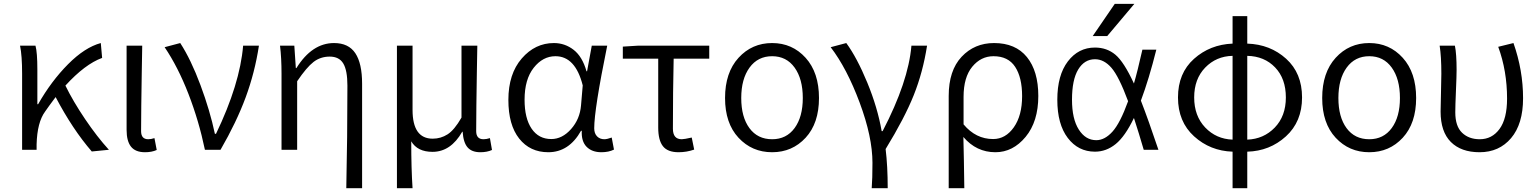

<svg xmlns="http://www.w3.org/2000/svg" viewBox="-20 -777 7982 996"><path d="M544.9 0 456.1 8.8Q356.4 -106.4 268.6 -273.4Q230.5 -222.7 213.9 -198.2Q172.9 -142.6 169.9 -28.3V0H94.7V-394.5Q94.7 -488.3 84 -540H164.1Q173.8 -504.9 173.8 -415V-236.3H177.7Q246.1 -356.4 333 -443.8Q419.9 -531.2 502.9 -553.7L509.8 -476.6Q420.9 -444.3 319.3 -333Q359.4 -251 421.4 -159.2Q483.4 -67.4 544.9 0Z M732.4 12.7Q682.6 12.7 659.7 -16.1Q636.7 -44.9 636.7 -103.5V-540H717.8Q716.8 -489.3 715.3 -397Q713.9 -304.7 712.9 -231Q711.9 -157.2 711.9 -96.7Q711.9 -54.7 749 -54.7Q763.7 -54.7 781.2 -60.5L793 1Q767.6 12.7 732.4 12.7Z M1124 0H1043Q1011.7 -150.4 957.5 -290Q903.3 -429.7 834 -532.2L915 -553.7Q970.7 -467.8 1020 -335.4Q1069.3 -203.1 1094.7 -83H1100.6Q1224.6 -340.8 1241.2 -540H1323.2Q1301.8 -400.4 1254.4 -272Q1207 -143.6 1124 0Z M1858.4 199.2H1776.4Q1782.2 -66.4 1782.2 -333Q1782.2 -412.1 1760.7 -447.8Q1739.3 -483.4 1690.4 -483.4Q1642.6 -483.4 1606.4 -455.6Q1570.3 -427.7 1521.5 -355.5V0H1440.4V-394.5Q1440.4 -476.6 1432.6 -540H1506.8L1514.6 -423.8H1517.6Q1598.6 -553.7 1712.9 -553.7Q1788.1 -553.7 1823.2 -501Q1858.4 -448.2 1858.4 -342.8Z M2039.1 199.2V-540H2120.1V-207Q2120.1 -57.6 2224.6 -57.6Q2266.6 -57.6 2301.8 -80.1Q2336.9 -102.5 2374 -167V-540H2456.1Q2455.1 -489.3 2453.6 -397Q2452.1 -304.7 2451.2 -231Q2450.2 -157.2 2450.2 -96.7Q2450.2 -54.7 2488.3 -54.7Q2502.9 -54.7 2521.5 -60.5L2532.2 1Q2506.8 12.7 2471.7 12.7Q2427.7 12.7 2405.8 -12.2Q2383.8 -37.1 2379.9 -93.8H2377.9Q2318.4 10.7 2223.6 10.7Q2145.5 10.7 2113.3 -43.9Q2113.3 98.6 2120.1 199.2Z M2824.2 12.7Q2729.5 12.7 2673.3 -58.1Q2617.2 -128.9 2617.2 -258.8Q2617.2 -393.6 2686.5 -473.6Q2755.9 -553.7 2853.5 -553.7Q2910.2 -553.7 2955.6 -518.6Q3001 -483.4 3022.5 -407.2H3025.4L3049.8 -540H3129.9Q3062.5 -210 3062.5 -111.3Q3062.5 -85 3077.1 -69.8Q3091.8 -54.7 3115.2 -54.7Q3128.9 -54.7 3153.3 -63.5L3165 -1Q3137.7 12.7 3099.6 12.7Q3050.8 12.7 3022.9 -15.6Q2995.1 -43.9 2998 -98.6H2994.1Q2931.6 12.7 2824.2 12.7ZM2839.8 -55.7Q2896.5 -55.7 2942.4 -107.4Q2988.3 -159.2 2994.1 -230.5L3002.9 -334Q2964.8 -485.4 2861.3 -485.4Q2795.9 -485.4 2748.5 -425.3Q2701.2 -365.2 2701.2 -259.8Q2701.2 -163.1 2737.8 -109.4Q2774.4 -55.7 2839.8 -55.7Z M3500 12.7Q3443.4 12.7 3418.9 -18.6Q3394.5 -49.8 3394.5 -115.2V-472.7H3210.9V-535.2L3288.1 -540H3659.2V-472.7H3474.6Q3470.7 -304.7 3470.7 -109.4Q3470.7 -54.7 3516.6 -54.7Q3529.3 -54.7 3568.4 -63.5L3581.1 -1Q3542 12.7 3500 12.7Z M3741.2 -268.6Q3741.2 -400.4 3811 -477.1Q3880.9 -553.7 3985.4 -553.7Q4089.8 -553.7 4159.2 -477.1Q4228.5 -400.4 4228.5 -268.6Q4228.5 -137.7 4159.2 -62.5Q4089.8 12.7 3985.4 12.7Q3880.9 12.7 3811 -62.5Q3741.2 -137.7 3741.2 -268.6ZM3985.4 -54.7Q4059.6 -54.7 4102.1 -112.8Q4144.5 -170.9 4144.5 -268.6Q4144.5 -367.2 4102.1 -426.3Q4059.6 -485.4 3985.4 -485.4Q3911.1 -485.4 3868.2 -426.3Q3825.2 -367.2 3825.2 -268.6Q3825.2 -169.9 3867.7 -112.3Q3910.2 -54.7 3985.4 -54.7Z M4585 199.2H4502Q4505.9 150.4 4505.9 67.4Q4505.9 -66.4 4439.5 -244.6Q4373 -422.9 4289.1 -532.2L4370.1 -553.7Q4425.8 -477.5 4479 -348.6Q4532.2 -219.7 4553.7 -96.7H4558.6Q4692.4 -353.5 4708 -540H4789.1Q4767.6 -402.3 4720.2 -283.7Q4672.9 -165 4574.2 -3.9Q4585 85 4585 199.2Z M4901.4 199.2V-279.3Q4901.4 -411.1 4968.3 -482.4Q5035.2 -553.7 5136.7 -553.7Q5248 -553.7 5307.1 -481Q5366.2 -408.2 5366.2 -279.3Q5366.2 -146.5 5300.3 -66.9Q5234.4 12.7 5143.6 12.7Q5044.9 12.7 4977.5 -66.4Q4980.5 46.9 4982.4 199.2ZM5131.8 -55.7Q5196.3 -55.7 5239.3 -116.7Q5282.2 -177.7 5282.2 -278.3Q5282.2 -375 5246.1 -430.2Q5210 -485.4 5133.8 -485.4Q5068.4 -485.4 5023.4 -430.7Q4978.5 -376 4978.5 -274.4V-131.8Q5042 -55.7 5131.8 -55.7Z M5906.2 -519.5H5978.5Q5940.4 -367.2 5898.4 -254.9Q5937.5 -154.3 5989.3 0H5913.1Q5888.7 -84 5862.3 -165Q5816.4 -69.3 5767.6 -29.8Q5718.8 9.8 5660.2 9.8Q5573.2 9.8 5519 -61.5Q5464.8 -132.8 5464.8 -259.8Q5464.8 -386.7 5519.5 -458.5Q5574.2 -530.3 5660.2 -530.3Q5721.7 -530.3 5766.1 -493.2Q5810.5 -456.1 5862.3 -343.8Q5879.9 -403.3 5906.2 -519.5ZM5762.7 -756.8H5864.3L5723.6 -589.8H5648.4ZM5832 -252Q5784.2 -380.9 5745.6 -425.3Q5707 -469.7 5660.2 -469.7Q5605.5 -469.7 5573.2 -416.5Q5541 -363.3 5541 -259.8Q5541 -160.2 5576.2 -105Q5611.3 -49.8 5667 -49.8Q5710.9 -49.8 5751 -94.2Q5791 -138.7 5832 -252Z M6450.2 -487.3V-52.7Q6535.2 -55.7 6592.8 -115.2Q6650.4 -174.8 6650.4 -271.5Q6650.4 -369.1 6594.7 -427.2Q6539.1 -485.4 6450.2 -487.3ZM6374 -52.7V-487.3Q6289.1 -485.4 6231.9 -426.3Q6174.8 -367.2 6174.8 -271.5Q6174.8 -175.8 6231.9 -115.7Q6289.1 -55.7 6374 -52.7ZM6450.2 -693.4V-550.8Q6569.3 -546.9 6651.9 -472.2Q6734.4 -397.5 6734.4 -271.5Q6734.4 -145.5 6650.4 -69.3Q6566.4 6.8 6450.2 9.8V199.2H6374V9.8Q6257.8 5.9 6174.3 -69.8Q6090.8 -145.5 6090.8 -271.5Q6090.8 -397.5 6173.8 -471.7Q6256.8 -545.9 6374 -550.8V-693.4Z M6838.9 -268.6Q6838.9 -400.4 6908.7 -477.1Q6978.5 -553.7 7083 -553.7Q7187.5 -553.7 7256.8 -477.1Q7326.2 -400.4 7326.2 -268.6Q7326.2 -137.7 7256.8 -62.5Q7187.5 12.7 7083 12.7Q6978.5 12.7 6908.7 -62.5Q6838.9 -137.7 6838.9 -268.6ZM7083 -54.7Q7157.2 -54.7 7199.7 -112.8Q7242.2 -170.9 7242.2 -268.6Q7242.2 -367.2 7199.7 -426.3Q7157.2 -485.4 7083 -485.4Q7008.8 -485.4 6965.8 -426.3Q6922.9 -367.2 6922.9 -268.6Q6922.9 -169.9 6965.3 -112.3Q7007.8 -54.7 7083 -54.7Z M7655.3 12.7Q7559.6 12.7 7506.3 -40.5Q7453.1 -93.8 7453.1 -198.2Q7453.1 -231.4 7455.1 -296.4Q7457 -361.3 7457 -394.5Q7457 -484.4 7448.2 -540H7527.3Q7536.1 -497.1 7536.1 -415Q7536.1 -383.8 7532.7 -305.7Q7529.3 -227.5 7529.3 -194.3Q7529.3 -122.1 7564.5 -88.4Q7599.6 -54.7 7656.2 -54.7Q7719.7 -54.7 7758.8 -107.9Q7797.9 -161.1 7797.9 -265.6Q7797.9 -409.2 7752 -534.2L7831.1 -553.7Q7880.9 -412.1 7880.9 -267.6Q7880.9 -133.8 7818.8 -60.5Q7756.8 12.7 7655.3 12.7Z"/></svg>

Font: Gen Shin Gothic Normal
Style: Regular
Weight: 300
Designer: [Source Han Sans]
Ryoko NISHIZUKA  (kana & ideographs); Paul D. Hunt (Latin, Greek & Cyrillic); Wenlong ZHANG  (bopomofo
Version: Version 1.002.20150607